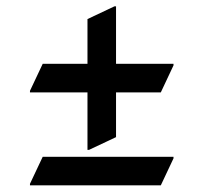

<svg xmlns="http://www.w3.org/2000/svg" viewBox="-20 -695 633 597"><path d="M73.2 -118.7V-123.5L112.8 -207.5H519.5V-202.6L480 -118.7ZM340.8 -675.3V-496.6H519.5V-491.7L480 -407.7H340.8V-268.6L256.8 -229H252V-407.7H73.2V-412.6L112.8 -496.6H252V-635.7L335.9 -675.3Z"/></svg>

Font: Nova Cut
Style: Book
Weight: 400
Version: Version 2.000